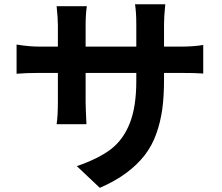

<svg xmlns="http://www.w3.org/2000/svg" viewBox="-20 -816 1040 899"><path d="M748 -597.7H822.3Q887.7 -597.7 931.6 -605.5V-471.7Q898.4 -474.6 822.3 -474.6H748V-442.4Q748 -364.3 739.7 -304.2Q731.4 -244.1 711.4 -188.5Q691.4 -132.8 657.2 -88.9Q623 -44.9 571.3 -6.3Q519.5 32.2 447.3 63.5L339.8 -38.1Q441.4 -73.2 499 -117.2Q556.6 -161.1 587.4 -238.3Q618.2 -315.4 618.2 -436.5V-474.6H380.9V-338.9Q380.9 -312.5 384.8 -234.4H245.1Q251 -273.4 251 -338.9V-474.6H166Q102.5 -474.6 57.6 -470.7V-607.4Q116.2 -597.7 166 -597.7H251V-697.3Q251 -731.4 245.1 -787.1H386.7Q380.9 -750 380.9 -696.3V-597.7H618.2V-703.1Q618.2 -756.8 612.3 -795.9H753.9Q748 -737.3 748 -703.1Z"/></svg>

Font: GenEi Gothic M Regular
Style: Bold
Weight: 700
Designer: o_tamon (Modified); [Source Han Sans]
Ryoko NISHIZUKA  (kana & ideographs); Paul D. Hunt (Latin, Greek & Cyrillic); Wenl
Version: Version 1.1a;Original Version 1.004